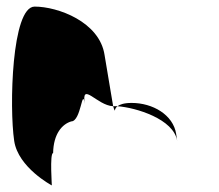

<svg xmlns="http://www.w3.org/2000/svg" viewBox="-20 -576 665 582"><path d="M23 -149C35 -68 137 -14 137 -14C138 -6 130 -112 141 -112C142 -171 169 -200 196 -208C226 -208 229 -314 237 -261C226 -331 274 -256 323 -254C319 -281 307 -346 297 -409C282 -510 155 -556 85 -556C15 -556 8 -250 23 -149ZM323 -254C325 -246 327 -242 328 -241C329 -237 326 -246 336 -254ZM336 -254C392 -250 507 -215 517 -149L514 -170C505 -228 443 -264 379 -264C355 -264 343 -259 336 -254Z"/></svg>

Font: Ampere
Style: RevIta
Weight: 400
Version: Version 1